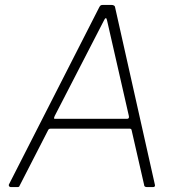

<svg xmlns="http://www.w3.org/2000/svg" viewBox="-20 -762 740 782"><path d="M24 0Q20 0 17.5 -3Q15 -6 16 -10L384 -732Q387 -738 390 -740Q393 -742 400 -742H433Q441 -742 445 -739Q449 -736 449 -731L611 -9Q612 -5 610 -2.5Q608 0 603 0H579Q567 0 567 -9L516 -232Q515 -238 508 -238H186Q178 -238 175 -230L60 -6Q59 -2 56.5 -1Q54 0 49 0H24ZM497 -278Q507 -278 505 -289L416 -679Q414 -689 410.5 -688Q407 -687 402 -676L203 -290Q200 -283 200 -280.5Q200 -278 204 -278Z"/></svg>

Font: Libre Franklin Thin
Style: Italic
Weight: 100
Italic angle: -8°
Designer: Pablo Impallari, Rodrigo Fuenzalida, Nhung Nguyen
Foundry: Impallari Type
Version: Version 3.000